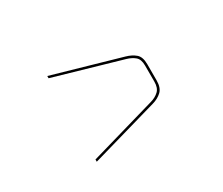

<svg xmlns="http://www.w3.org/2000/svg" viewBox="-75 -729 864 743"><g transform="rotate(-30 357.0 -357.5)"><path d="M480 -252 180 -166V-176L478 -262Q499 -268 513.5 -281.5Q528 -295 528 -323V-395Q528 -423 513.5 -435Q499 -447 478 -453L180 -539V-549L480 -463Q505 -456 521.5 -442Q538 -428 538 -395V-323Q538 -290 521.5 -274.5Q505 -259 480 -252Z"/></g></svg>

Font: Bungee Hairline
Style: Regular
Weight: 400
Designer: David Jonathan Ross
Foundry: David Jonathan Ross
Version: Version 1.000;PS 1.0;hotconv 1.0.72;makeotf.lib2.5.5900